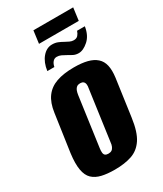

<svg xmlns="http://www.w3.org/2000/svg" viewBox="-191 -819 761 899"><g transform="rotate(-30 189.5 -370.0)"><path d="M154 8Q113 8 83.5 1Q54 -6 35.5 -23.5Q17 -41 11 -75Q5 -109 12 -163L41 -364Q48 -415 70.5 -445.5Q93 -476 131.5 -489.5Q170 -503 226 -503Q268 -503 297.5 -495.5Q327 -488 345.5 -471.5Q364 -455 370 -428.5Q376 -402 371 -364L343 -164Q333 -91 308.5 -54.5Q284 -18 245.5 -5Q207 8 154 8ZM165 -72Q176 -72 183 -76.5Q190 -81 194.5 -91Q199 -101 200 -115L237 -381Q240 -395 238.5 -404.5Q237 -414 231 -419Q225 -424 214 -424Q203 -424 196 -419Q189 -414 185 -404.5Q181 -395 179 -381L142 -115Q140 -101 141 -91Q142 -81 148 -76.5Q154 -72 165 -72ZM280 -549Q264 -549 251 -555.5Q238 -562 225 -570Q215 -576 204 -581Q193 -586 181 -586Q168 -586 159.5 -576Q151 -566 148 -550H110Q116 -594 138.5 -620.5Q161 -647 191 -647Q208 -647 221.5 -641.5Q235 -636 247 -629Q258 -623 268.5 -618Q279 -613 290 -613Q305 -613 313 -622Q321 -631 325 -644H367Q360 -598 332.5 -573.5Q305 -549 280 -549ZM140 -680 149 -748H364L355 -680Z"/></g></svg>

Font: Alumni Sans ExtraBold
Style: Italic
Weight: 800
Italic angle: -8°
Designer: Robert E. Leuschke
Foundry: Robert E. Leuschke
Version: Version 1.016